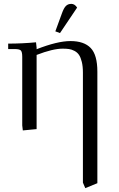

<svg xmlns="http://www.w3.org/2000/svg" viewBox="-20 -663 613 986"><path d="M22 -411.1V-439Q94.7 -439 165 -445.8L168 -418V-410.2Q274.9 -452.1 341.8 -452.1Q411.6 -452.1 445.8 -416.5Q480 -380.9 480 -294.9V277.8L418 303.2L405.8 274.9V-290Q405.8 -322.3 400.1 -345.2Q394.5 -368.2 385.7 -381.1Q377 -394 362.5 -401.6Q348.1 -409.2 334.5 -411.1Q320.8 -413.1 301.8 -413.1Q251 -413.1 168 -380.9V0L97.2 6.8L94.2 -19V-371.1Q94.2 -396 87.2 -403.6Q80.1 -411.1 55.2 -411.1ZM264.2 -502 297.9 -594.2Q307.6 -621.6 318.4 -632.3Q329.1 -643.1 346.2 -643.1Q363.8 -643.1 376 -624L288.1 -493.2Z"/></svg>

Font: Dihjauti S
Style: Regular
Weight: 400
Designer: T. Christopher White
Version: Version 3.0.0